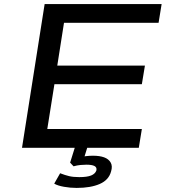

<svg xmlns="http://www.w3.org/2000/svg" viewBox="-20 -725 829 942"><path d="M88 0 199 -705H773L758 -613H294L261 -403H691L676 -312H247L212 -92H676L661 0ZM356 197Q325 197 294 191.5Q263 186 246 176L275 125Q298 134 318.5 139Q339 144 369 144Q407 144 427 136Q447 128 453 111Q456 96 443.5 89.5Q431 83 404 83Q391 83 374.5 84.5Q358 86 341 91L324 73L353 -20H414L390 58L364 48Q384 43 402 41Q420 39 436 39Q469 39 491 47Q513 55 523 72.5Q533 90 525 116Q514 158 469.5 177.5Q425 197 356 197Z"/></svg>

Font: Nunito Sans 7pt Expanded Medium
Style: Italic
Weight: 500
Width: 7
Italic angle: -9°
Designer: Vernon Adams
Foundry: Vernon Adams
Version: Version 3.101;gftools[0.9.27]